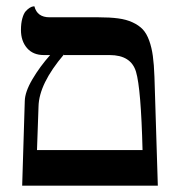

<svg xmlns="http://www.w3.org/2000/svg" viewBox="-20 -586 567 613"><path d="M184.1 -410.2V-412.1Q104.5 -318.4 103 -246.1Q99.1 -146 98.1 -106.9H435.1Q430.2 -303.2 414.3 -356.7Q398.4 -410.2 330.1 -410.2ZM50.8 6.8 59.1 -263.2Q59.6 -292.5 83.5 -333Q107.4 -373.5 140.1 -410.2H120.1Q85.4 -410.2 66.2 -432.6Q46.9 -455.1 46.9 -490.2Q46.9 -511.7 51.3 -527.3Q55.7 -543 62 -550Q68.4 -557.1 74.7 -561Q81.1 -564.9 85.4 -565.4L89.8 -565.9Q98.6 -530.8 138.2 -530.8H293.9Q331.1 -530.8 357.2 -527.3Q383.3 -523.9 403.3 -514.6Q423.3 -505.4 435.8 -492.2Q448.2 -479 456.3 -456.5Q464.4 -434.1 468 -407.2Q471.7 -380.4 473.1 -340.8L483.9 6.8Z"/></svg>

Font: Linear Smooth Low Contrast
Style: Regular
Weight: 500
Designer: Philipp H. Poll, Flanker
Foundry: Philipp H. Poll, reworked by Flanker
Version: Version 1.010 | FøM Fix